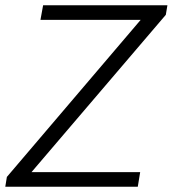

<svg xmlns="http://www.w3.org/2000/svg" viewBox="-38 -706 653 726"><path d="M-18 0 -12 -37 494 -631H115L125 -686H595L589 -650L81 -55H492L483 0Z"/></svg>

Font: Archivo SemiCondensed ExtraLight
Style: Italic
Weight: 250
Width: 4
Italic angle: -10°
Designer: Hector Gatti
Foundry: Omnibus-Type
Version: Version 2.001